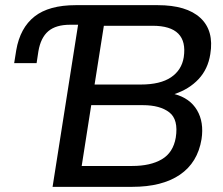

<svg xmlns="http://www.w3.org/2000/svg" viewBox="-20 -725 865 745"><path d="M184 0 283 -629H252Q197 -629 167.5 -604Q138 -579 129 -526L122 -480H35L43 -530Q58 -617 114 -661Q170 -705 274 -705H592Q704 -705 757.5 -655.5Q811 -606 796 -515Q787 -457 750.5 -418Q714 -379 657 -360Q717 -344 744.5 -297.5Q772 -251 762 -185Q747 -94 678 -47Q609 0 493 0ZM347 -397H526Q602 -397 643.5 -425Q685 -453 693 -503Q711 -625 572 -625H383ZM297 -81H493Q564 -81 608 -107Q652 -133 662 -191Q673 -261 637 -289Q601 -317 534 -317H334Z"/></svg>

Font: Mulish SemiBold
Style: Italic
Weight: 600
Italic angle: -9°
Designer: Vernon Adams
Foundry: Vernon Adams
Version: Version 3.603; ttfautohint (v1.8.3)